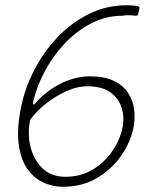

<svg xmlns="http://www.w3.org/2000/svg" viewBox="-20 -700 578 732"><path d="M221 12Q178 12 141.5 -6Q105 -24 81 -61Q57 -98 50.5 -157Q44 -216 62 -299Q76 -366 110.5 -433Q145 -500 197.5 -556Q250 -612 317.5 -646Q385 -680 464 -680Q472 -680 486 -679Q500 -678 507 -676Q508 -676 510 -674.5Q512 -673 512 -670Q511 -664 509.5 -658Q508 -652 506 -646Q506 -642 503.5 -641Q501 -640 498 -640Q492 -641 482.5 -641.5Q473 -642 464.5 -642Q456 -642 448 -640Q384 -640 328 -611Q272 -582 227.5 -535Q183 -488 152 -430.5Q121 -373 107 -315Q105 -305 107 -302Q109 -299 117 -309Q157 -354 212 -381.5Q267 -409 324 -409Q377 -409 412.5 -392.5Q448 -376 467.5 -347Q487 -318 491.5 -282.5Q496 -247 488 -209Q476 -154 439.5 -103Q403 -52 347.5 -20Q292 12 221 12ZM229 -26Q288 -26 333.5 -53.5Q379 -81 408.5 -124.5Q438 -168 447 -213Q455 -254 443.5 -290Q432 -326 400 -348.5Q368 -371 313 -371Q273 -371 230 -351Q187 -331 151.5 -302Q116 -273 95 -243Q84 -190 96.5 -140Q109 -90 142.5 -58Q176 -26 229 -26Z"/></svg>

Font: Glory ExtraLight
Style: Italic
Weight: 250
Italic angle: -12°
Version: Version 1.011